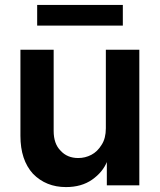

<svg xmlns="http://www.w3.org/2000/svg" viewBox="-20 -750 648 780"><path d="M546 -548V3H414V-94H415Q398 -51 354 -20Q311 10 248 10Q167 10 114 -44Q63 -100 63 -198V-548H198V-218Q198 -166 226 -138Q253 -108 298 -108Q326 -108 351 -121Q376 -134 393 -162Q410 -188 410 -229V-548ZM131 -646V-730H479V-646Z"/></svg>

Font: Sinter Bold
Style: Regular
Weight: 700
Foundry: Adobe & rsms
Version: Version 1.000